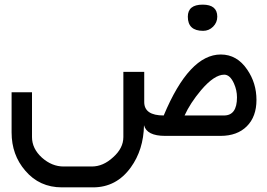

<svg xmlns="http://www.w3.org/2000/svg" viewBox="-20 -586 1151 828"><path d="M30 -15V-188H118V5Q118 55 161 94Q204 132 254 132H376Q425 132 468 92Q512 53 512 5V-276H602V-146Q602 -88 686 -88Q796 -351 932 -351Q1002 -351 1046 -286Q1086 -228 1086 -155Q1086 -83 1044.5 -41.5Q1003 0 931 0H692Q613 0 601 -46Q599 60 544 136Q482 222 381 222H247Q150 222 89 150Q30 82 30 -15ZM776 -88H946Q1002 -88 1002 -166Q1002 -197 989 -226Q972 -264 947 -264Q904 -264 847 -197Q800 -141 776 -88ZM790 -514Q790 -566 854 -566Q917 -566 917 -514Q917 -489 899 -471Q881 -453 856 -453Q790 -453 790 -514Z"/></svg>

Font: Yekan
Style: Regular
Weight: 400
Designer: ParsMizban Co
Foundry: ParsMizban Co
Version: Version 2.000